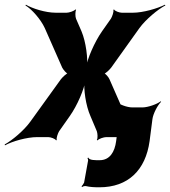

<svg xmlns="http://www.w3.org/2000/svg" viewBox="-72 -582 722 815"><path d="M274 -449 251 -502C247 -511 247 -533 251 -540L248 -542C243 -535 221 -528 211 -528H165C121 -528 65 -546 38 -562L36 -559C63 -543 101 -500 118 -463L192 -295C196 -287 211 -268 219 -268V-272C211 -272 192 -253 186 -245L57 -66C30 -28 -22 15 -52 31L-51 35C-21 18 42 0 86 0H133C143 0 163 7 166 14L169 12C166 5 174 -17 179 -25L224 -89C256 -134 286 -204 291 -243H287C282 -204 292 -134 312 -89L339 -25C342 -17 344 5 339 12L342 14C347 7 369 0 379 0H426C469 0 525 18 552 34L555 31C528 15 489 -28 472 -65L393 -245C390 -253 375 -272 367 -272V-268C375 -268 394 -287 400 -295L520 -463C547 -500 599 -543 630 -559L628 -562C597 -546 535 -528 492 -528H445C435 -528 415 -535 412 -542L409 -540C412 -533 404 -511 399 -503L361 -449C329 -403 298 -332 293 -293H297C302 -332 293 -404 274 -449ZM303 87 299 89C301 91 302 96 302 99L285 193C283 198 277 206 274 209L277 212C279 209 288 207 293 208C310 212 327 213 350 213C472 213 546 140 563 17L575 -76C578 -100 598 -137 612 -150L610 -152C595 -140 556 -126 532 -126H490C466 -126 431 -140 420 -152L418 -150C428 -137 436 -100 433 -76L421 17C415 63 394 98 351 98C334 98 307 99 303 87Z"/></svg>

Font: Asimov
Style: EdgeIt
Weight: 500
Designer: Google
Version: Version 2.000980: 2014